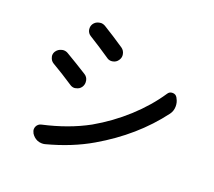

<svg xmlns="http://www.w3.org/2000/svg" viewBox="-130 -934 1260 1133"><g transform="rotate(20 500.0 -367.5)"><path d="M291 -667Q273.4 -677.7 268.6 -698.2Q267.6 -704.1 267.6 -710Q267.6 -723.6 275.4 -736.3Q287.1 -753.9 308.6 -758.8Q315.4 -760.7 321.3 -760.7Q335 -760.7 348.6 -752.9Q414.1 -712.9 483.4 -666Q501 -653.3 504.9 -631.8Q505.9 -627 505.9 -622.1Q505.9 -606.4 496.1 -592.8Q484.4 -575.2 462.9 -571.3Q458 -570.3 453.1 -570.3Q437.5 -570.3 424.8 -580.1Q354.5 -627.9 291 -667ZM253.9 24.4Q245.1 26.4 235.4 26.4Q220.7 26.4 206.1 20.5Q182.6 9.8 168.9 -12.7L168 -15.6Q162.1 -26.4 162.1 -36.1Q162.1 -44.9 166 -53.7Q174.8 -72.3 195.3 -77.1Q353.5 -112.3 476.6 -179.7Q585.9 -242.2 676.8 -325.2Q767.6 -408.2 830.1 -502Q839.8 -517.6 859.4 -517.6Q859.4 -517.6 859.4 -517.6Q878.9 -517.6 888.7 -501L891.6 -495.1Q903.3 -474.6 903.3 -449.2Q903.3 -419.9 886.7 -397.5Q749 -213.9 530.3 -86.9Q410.2 -16.6 253.9 24.4ZM139.6 -440.4Q122.1 -451.2 117.2 -471.7Q115.2 -477.5 115.2 -483.4Q115.2 -497.1 123 -508.8Q135.7 -527.3 157.2 -532.2Q164.1 -534.2 169.9 -534.2Q184.6 -534.2 197.3 -526.4Q265.6 -486.3 332 -444.3Q350.6 -432.6 354.5 -411.1Q355.5 -405.3 355.5 -399.4Q355.5 -383.8 346.7 -370.1Q335 -352.5 313.5 -348.6Q308.6 -346.7 302.7 -346.7Q288.1 -346.7 274.4 -356.4Q205.1 -402.3 139.6 -440.4Z"/></g></svg>

Font: Gen Jyuu Gothic Medium
Style: Regular
Weight: 500
Designer: [Source Han Sans]
Ryoko NISHIZUKA  (kana & ideographs); Paul D. Hunt (Latin, Greek & Cyrillic); Wenlong ZHANG  (bopomofo
Version: Version 1.002.20150607